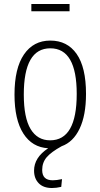

<svg xmlns="http://www.w3.org/2000/svg" viewBox="-20 -737 507 969"><path d="M331.1 -716.8V-680.2H138.2V-716.8ZM291 1Q237.8 30.3 215.3 56.9Q192.9 83.5 192.9 121.1Q192.9 172.9 246.1 172.9Q265.6 172.9 293 167L289.1 206.1Q264.6 211.9 242.2 211.9Q198.7 211.9 175.3 187.7Q151.9 163.6 151.9 124Q151.9 58.1 223.1 11.2Q142.6 6.8 97.9 -63Q53.2 -132.8 53.2 -259.8Q53.2 -392.6 101.1 -462.4Q148.9 -532.2 233.9 -532.2Q319.8 -532.2 366.9 -464.6Q414.1 -397 414.1 -263.2Q414.1 -155.3 381.8 -87.6Q349.6 -20 291 1ZM100.1 -259.8Q100.1 -142.6 134.5 -85.7Q168.9 -28.8 232.9 -28.8Q367.2 -28.8 367.2 -263.2Q367.2 -493.2 233.9 -493.2Q100.1 -493.2 100.1 -259.8Z"/></svg>

Font: Fira Sans Compressed ExtraLight
Style: Regular
Weight: 250
Width: 1
Designer: Carrois Corporate & Edenspiekermann AG
Foundry: Carrois Corporate GbR & Edenspiekermann AG
Version: Version 4.203;PS 004.203;hotconv 1.0.88;makeotf.lib2.5.64775